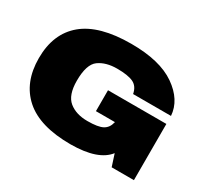

<svg xmlns="http://www.w3.org/2000/svg" viewBox="-136 -899 1215 1121"><g transform="rotate(30 472.0 -339.0)"><path d="M443.5 4Q628.5 3 692.5 -80.5L718.5 0H868.5V-379H475V-238H603.5L602.5 -236Q593.5 -196.5 563 -179.8Q532.5 -163 460.5 -163Q383.5 -163 336.5 -201.2Q289.5 -239.5 289.5 -336.5Q289.5 -447 336.5 -481Q383.5 -515 459 -515Q532 -515 568 -498Q604 -481 613 -433H868.5Q861 -536.5 756.5 -609.2Q652 -682 458.5 -682Q243 -682 137.2 -593.8Q31.5 -505.5 31.5 -340Q31.5 -176.5 133.5 -86.2Q235.5 4 443.5 4Z"/></g></svg>

Font: Anybody Expanded Black
Style: Regular
Weight: 900
Width: 7
Designer: Tyler Finck
Foundry: Etcetera Type Company
Version: Version 1.113;gftools[0.9.25]